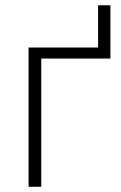

<svg xmlns="http://www.w3.org/2000/svg" viewBox="-20 -712 461 732"><path d="M400.9 -488.8H137.2V0H88.9V-530.8H354V-691.9H400.9Z"/></svg>

Font: Zoram GWebM Light
Style: Regular
Weight: 300
Foundry: Ascender Corporation
Version: Version 1.000